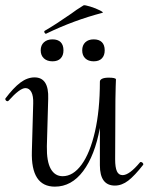

<svg xmlns="http://www.w3.org/2000/svg" viewBox="-30 -684 556 717"><path d="M496 -79Q500 -79 503 -75.5Q506 -72 505 -69Q473 -28 449 -9.5Q425 9 399 9Q343 9 343 -67V-206Q324 -103 280.5 -45Q237 13 175 13Q85 13 89 -119L94 -297Q95 -326 87 -340.5Q79 -355 65 -355Q44 -355 2 -308Q0 -306 -2 -306Q-6 -306 -8.5 -309.5Q-11 -313 -10 -316Q20 -356 46 -375.5Q72 -395 99 -395Q153 -395 150 -315L145 -138Q144 -81 159.5 -53.5Q175 -26 204 -26Q243 -26 274.5 -69Q306 -112 324.5 -192Q343 -272 343 -379Q343 -386 351.5 -390Q360 -394 376 -394Q401 -394 403 -388Q403 -384 402 -360.5Q401 -337 401 -312L400 -89Q400 -59 406.5 -44.5Q413 -30 428 -30Q453 -30 493 -78Q494 -79 496 -79ZM122 -496Q122 -515 134 -526Q146 -537 166 -537Q186 -537 196.5 -526.5Q207 -516 207 -496Q207 -477 196.5 -466Q186 -455 166 -455Q146 -455 134 -466Q122 -477 122 -496ZM277 -496Q277 -515 288.5 -526Q300 -537 320 -537Q340 -537 350.5 -526.5Q361 -516 361 -496Q361 -477 350.5 -466Q340 -455 320 -455Q300 -455 288.5 -466Q277 -477 277 -496ZM142 -558Q138 -558 136 -562.5Q134 -567 137 -569Q177 -592 236 -633Q244 -639 255.5 -647Q267 -655 282 -664Q286 -666 307 -659.5Q328 -653 343.5 -645Q359 -637 352 -636Q245 -608 144 -559Z"/></svg>

Font: Cormorant Upright
Style: Regular
Weight: 400
Designer: Christian Thalmann (Catharsis Fonts)
Foundry: Catharsis Fonts
Version: Version 3.302